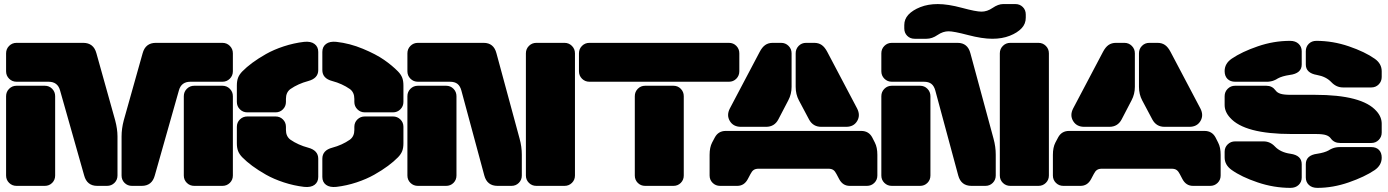

<svg xmlns="http://www.w3.org/2000/svg" viewBox="-20 -910 6794 940"><path d="M61 -700.2H387.2Q438.5 -700.2 452.1 -648.9L543.9 -320.8Q555.2 -278.3 555.2 -242.2V-50.8Q555.2 -29.3 540.3 -14.6Q525.4 0 503.9 0H456.1Q405.8 0 392.1 -50.8L273.9 -467.8Q262.2 -509.8 217.8 -509.8H61Q39.6 -509.8 24.7 -524.7Q9.8 -539.6 9.8 -561V-648.9Q9.8 -670.4 24.7 -685.3Q39.6 -700.2 61 -700.2ZM743.2 -700.2H1068.8Q1090.3 -700.2 1105.2 -685.3Q1120.1 -670.4 1120.1 -648.9V-561Q1120.1 -539.6 1105.2 -524.7Q1090.3 -509.8 1068.8 -509.8H912.1Q867.7 -509.8 856 -467.8L737.8 -50.8Q724.1 0 673.8 0H626Q604.5 0 589.8 -14.6Q575.2 -29.3 575.2 -50.8V-242.2Q575.2 -280.3 585.9 -320.8L678.2 -648.9Q691.9 -700.2 743.2 -700.2ZM250 -439V-50.8Q250 -29.3 235.4 -14.6Q220.7 0 199.2 0H61Q39.6 0 24.7 -14.6Q9.8 -29.3 9.8 -50.8V-439Q9.8 -460.4 24.7 -475.3Q39.6 -490.2 61 -490.2H199.2Q220.7 -490.2 235.4 -475.3Q250 -460.4 250 -439ZM879.9 -50.8V-439Q879.9 -460.4 894.8 -475.3Q909.7 -490.2 931.2 -490.2H1068.8Q1090.3 -490.2 1105.2 -475.3Q1120.1 -460.4 1120.1 -439V-50.8Q1120.1 -29.3 1105.2 -14.6Q1090.3 0 1068.8 0H931.2Q909.7 0 894.8 -14.6Q879.9 -29.3 879.9 -50.8Z M1379.9 -425.8V-411.1Q1379.9 -389.6 1365.2 -374.8Q1350.6 -359.9 1329.1 -359.9H1190.9Q1169.4 -359.9 1154.5 -374.8Q1139.6 -389.6 1139.6 -411.1V-491.2Q1139.6 -514.6 1145.8 -530Q1151.9 -545.4 1166 -560.1Q1186.5 -581.1 1215.1 -602.3Q1243.7 -623.5 1282 -645.3Q1320.3 -667 1369.4 -683.1Q1418.5 -699.2 1468.8 -705.1Q1501.5 -708.5 1519.8 -694.8Q1538.1 -681.2 1538.1 -655.8V-566.9Q1538.1 -526.4 1488.8 -513.2Q1439.5 -500 1401.9 -474.1Q1379.9 -458 1379.9 -425.8ZM1714.8 -411.1V-425.8Q1714.8 -458 1692.9 -474.1Q1654.8 -500.5 1606.9 -513.2Q1558.1 -525.9 1558.1 -566.9V-655.8Q1558.1 -681.2 1576.2 -694.8Q1594.2 -708.5 1627 -705.1Q1692.9 -697.8 1756.8 -671.1Q1820.8 -644.5 1860.4 -616.9Q1899.9 -589.4 1928.7 -560.1Q1942.9 -545.4 1949 -530Q1955.1 -514.6 1955.1 -491.2V-411.1Q1955.1 -389.6 1940.2 -374.8Q1925.3 -359.9 1903.8 -359.9H1766.1Q1744.6 -359.9 1729.7 -374.8Q1714.8 -389.6 1714.8 -411.1ZM1379.9 -289.1V-273.9Q1379.9 -242.2 1401.9 -226.1Q1439.5 -200.2 1488.8 -187Q1538.1 -173.8 1538.1 -132.8V-43.9Q1538.1 -18.6 1520 -5.1Q1502 8.3 1468.8 4.9Q1418.5 -1 1369.4 -17.1Q1320.3 -33.2 1282 -54.9Q1243.7 -76.7 1215.1 -97.9Q1186.5 -119.1 1166 -140.1Q1151.9 -154.8 1145.8 -170.2Q1139.6 -185.5 1139.6 -209V-289.1Q1139.6 -310.5 1154.5 -325.2Q1169.4 -339.8 1190.9 -339.8H1329.1Q1350.6 -339.8 1365.2 -325.2Q1379.9 -310.5 1379.9 -289.1ZM1714.8 -273.9V-289.1Q1714.8 -310.5 1729.7 -325.2Q1744.6 -339.8 1766.1 -339.8H1903.8Q1925.3 -339.8 1940.2 -325.2Q1955.1 -310.5 1955.1 -289.1V-209Q1955.1 -185.5 1949 -170.2Q1942.9 -154.8 1928.7 -140.1Q1908.2 -119.1 1879.6 -97.9Q1851.1 -76.7 1812.7 -54.9Q1774.4 -33.2 1725.8 -17.1Q1677.2 -1 1627 4.9Q1594.2 8.3 1576.2 -5.1Q1558.1 -18.6 1558.1 -43.9V-132.8Q1558.1 -174.3 1606.9 -187Q1654.8 -199.7 1692.9 -226.1Q1714.8 -242.2 1714.8 -273.9Z M2025.9 -700.2H2347.7Q2397.5 -700.2 2410.6 -648.9L2523.9 -231Q2534.7 -191.9 2534.7 -152.8V-50.8Q2534.7 -29.3 2520 -14.6Q2505.4 0 2483.9 0H2416Q2364.7 0 2351.1 -50.8L2238.8 -466.8Q2232.9 -488.8 2219.7 -499.3Q2206.5 -509.8 2182.6 -509.8H2025.9Q2004.4 -509.8 1989.5 -524.7Q1974.6 -539.6 1974.6 -561V-648.9Q1974.6 -670.4 1989.5 -685.3Q2004.4 -700.2 2025.9 -700.2ZM2743.7 0H2606Q2584.5 0 2569.6 -14.6Q2554.7 -29.3 2554.7 -50.8V-648.9Q2554.7 -670.4 2569.6 -685.3Q2584.5 -700.2 2606 -700.2H2743.7Q2765.1 -700.2 2780 -685.3Q2794.9 -670.4 2794.9 -648.9V-50.8Q2794.9 -29.3 2780 -14.6Q2765.1 0 2743.7 0ZM2214.8 -439V-50.8Q2214.8 -29.3 2200.2 -14.6Q2185.5 0 2164.1 0H2025.9Q2004.4 0 1989.5 -14.6Q1974.6 -29.3 1974.6 -50.8V-439Q1974.6 -460.4 1989.5 -475.3Q2004.4 -490.2 2025.9 -490.2H2164.1Q2185.5 -490.2 2200.2 -475.3Q2214.8 -460.4 2214.8 -439Z M3548.8 -509.8H2865.7Q2844.2 -509.8 2829.3 -524.7Q2814.5 -539.6 2814.5 -561V-648.9Q2814.5 -670.4 2829.3 -685.3Q2844.2 -700.2 2865.7 -700.2H3548.8Q3570.3 -700.2 3585 -685.3Q3599.6 -670.4 3599.6 -648.9V-561Q3599.6 -539.6 3585 -524.7Q3570.3 -509.8 3548.8 -509.8ZM3276.9 0H3138.7Q3117.2 0 3102.5 -14.6Q3087.9 -29.3 3087.9 -50.8V-439Q3087.9 -460.4 3102.5 -475.3Q3117.2 -490.2 3138.7 -490.2H3276.9Q3298.3 -490.2 3313 -475.3Q3327.6 -460.4 3327.6 -439V-50.8Q3327.6 -29.3 3313 -14.6Q3298.3 0 3276.9 0Z M3763.2 -700.2H3804.2Q3825.7 -700.2 3840.6 -685.3Q3855.5 -670.4 3855.5 -648.9V-484.9Q3855.5 -449.2 3839.4 -418.9L3790.5 -325.2Q3771.5 -289.1 3730.5 -289.1H3607.4Q3570.3 -289.1 3553.2 -317.4Q3536.1 -345.7 3553.2 -378.9L3699.2 -655.8Q3711.4 -679.2 3726.6 -689.7Q3741.7 -700.2 3763.2 -700.2ZM3926.3 -700.2H3966.3Q3987.8 -700.2 4002.9 -689.7Q4018.1 -679.2 4030.3 -655.8L4176.3 -378.9Q4193.4 -345.7 4176.5 -317.4Q4159.7 -289.1 4122.6 -289.1H4000.5Q3960.9 -289.1 3941.4 -324.2L3891.1 -418.9Q3875.5 -448.2 3875.5 -484.9V-648.9Q3875.5 -670.4 3890.1 -685.3Q3904.8 -700.2 3926.3 -700.2ZM3533.2 -269H4196.3Q4233.4 -269 4250.5 -236.8L4263.2 -211.9Q4275.4 -188.5 4275.4 -151.9V-50.8Q4275.4 -29.3 4260.5 -14.6Q4245.6 0 4224.1 0H4140.1Q4106 0 4088.4 -33.2L4075.2 -58.1Q4068.4 -71.8 4059.6 -77.9Q4050.8 -84 4035.2 -84H3694.3Q3678.7 -84 3669.9 -77.9Q3661.1 -71.8 3654.3 -58.1L3641.1 -33.2Q3623.5 0 3589.4 0H3505.4Q3483.9 0 3469 -14.6Q3454.1 -29.3 3454.1 -50.8V-151.9Q3454.1 -188.5 3466.3 -211.9L3479.5 -236.8Q3496.6 -269 3533.2 -269Z M4516.1 -720.2H4458Q4436 -720.2 4421.6 -734.6Q4407.2 -749 4407.2 -771V-787.1Q4407.2 -816.4 4427.2 -837.9Q4448.2 -860.4 4485.8 -875.2Q4523.4 -890.1 4571.3 -890.1Q4621.1 -890.1 4689.7 -871.6Q4758.3 -853 4785.2 -853Q4813 -853 4839.4 -871.1Q4867.2 -890.1 4891.1 -890.1H4951.2Q4972.7 -890.1 4987.3 -875.7Q5002 -861.3 5002 -838.9V-823.2Q5002 -793.5 4981.9 -772Q4960.9 -749.5 4923.6 -734.9Q4886.2 -720.2 4838.4 -720.2Q4788.6 -720.2 4719 -738.5Q4649.4 -756.8 4624 -756.8Q4596.7 -756.8 4570.3 -738.8Q4543.5 -720.2 4516.1 -720.2ZM4346.2 -700.2H4668Q4717.8 -700.2 4731 -648.9L4844.2 -231Q4855 -191.9 4855 -152.8V-50.8Q4855 -29.3 4840.3 -14.6Q4825.7 0 4804.2 0H4736.3Q4685.1 0 4671.4 -50.8L4559.1 -466.8Q4553.2 -488.8 4540 -499.3Q4526.9 -509.8 4502.9 -509.8H4346.2Q4324.7 -509.8 4309.8 -524.7Q4294.9 -539.6 4294.9 -561V-648.9Q4294.9 -670.4 4309.8 -685.3Q4324.7 -700.2 4346.2 -700.2ZM5064 0H4926.3Q4904.8 0 4889.9 -14.6Q4875 -29.3 4875 -50.8V-648.9Q4875 -670.4 4889.9 -685.3Q4904.8 -700.2 4926.3 -700.2H5064Q5085.4 -700.2 5100.3 -685.3Q5115.2 -670.4 5115.2 -648.9V-50.8Q5115.2 -29.3 5100.3 -14.6Q5085.4 0 5064 0ZM4535.2 -439V-50.8Q4535.2 -29.3 4520.5 -14.6Q4505.9 0 4484.4 0H4346.2Q4324.7 0 4309.8 -14.6Q4294.9 -29.3 4294.9 -50.8V-439Q4294.9 -460.4 4309.8 -475.3Q4324.7 -490.2 4346.2 -490.2H4484.4Q4505.9 -490.2 4520.5 -475.3Q4535.2 -460.4 4535.2 -439Z M5443.8 -700.2H5484.9Q5506.3 -700.2 5521.2 -685.3Q5536.1 -670.4 5536.1 -648.9V-484.9Q5536.1 -449.2 5520 -418.9L5471.2 -325.2Q5452.1 -289.1 5411.1 -289.1H5288.1Q5251 -289.1 5233.9 -317.4Q5216.8 -345.7 5233.9 -378.9L5379.9 -655.8Q5392.1 -679.2 5407.2 -689.7Q5422.4 -700.2 5443.8 -700.2ZM5606.9 -700.2H5647Q5668.5 -700.2 5683.6 -689.7Q5698.7 -679.2 5710.9 -655.8L5856.9 -378.9Q5874 -345.7 5857.2 -317.4Q5840.3 -289.1 5803.2 -289.1H5681.2Q5641.6 -289.1 5622.1 -324.2L5571.8 -418.9Q5556.2 -448.2 5556.2 -484.9V-648.9Q5556.2 -670.4 5570.8 -685.3Q5585.4 -700.2 5606.9 -700.2ZM5213.9 -269H5877Q5914.1 -269 5931.2 -236.8L5943.8 -211.9Q5956.1 -188.5 5956.1 -151.9V-50.8Q5956.1 -29.3 5941.2 -14.6Q5926.3 0 5904.8 0H5820.8Q5786.6 0 5769 -33.2L5755.9 -58.1Q5749 -71.8 5740.2 -77.9Q5731.4 -84 5715.8 -84H5375Q5359.4 -84 5350.6 -77.9Q5341.8 -71.8 5335 -58.1L5321.8 -33.2Q5304.2 0 5270 0H5186Q5164.6 0 5149.7 -14.6Q5134.8 -29.3 5134.8 -50.8V-151.9Q5134.8 -188.5 5147 -211.9L5160.2 -236.8Q5177.2 -269 5213.9 -269Z M6235.8 -525.9Q6235.4 -525.4 6231.4 -523.2Q6227.5 -521 6226.6 -520.5Q6225.6 -520 6221.9 -518.3Q6218.3 -516.6 6216.3 -515.9Q6214.4 -515.1 6210.7 -513.9Q6207 -512.7 6204.1 -512.2Q6201.2 -511.7 6197.3 -511Q6193.4 -510.3 6189 -510Q6184.6 -509.8 6179.7 -509.8H6026.9Q6003.4 -509.8 5989.5 -523.7Q5975.6 -537.6 5975.6 -562Q5975.6 -599.1 6010.7 -623Q6060.5 -656.7 6138.2 -683.3Q6215.8 -710 6295.9 -710Q6322.3 -710 6337.6 -695.6Q6353 -681.2 6353 -659.2V-594.2Q6353 -550.3 6293.9 -543Q6257.3 -537.6 6235.8 -525.9ZM6427.7 -543Q6373 -552.2 6373 -594.2V-659.2Q6373 -681.2 6387.5 -695.6Q6401.9 -710 6424.8 -710Q6505.4 -710 6584 -683.1Q6662.6 -656.2 6710.9 -622.1Q6744.6 -598.1 6744.6 -561V-533.2Q6744.6 -511.7 6730 -496.8Q6715.3 -481.9 6693.8 -481.9H6554.7Q6522.5 -481.9 6498 -507.8Q6472.2 -535.2 6427.7 -543ZM5975.6 -396V-439Q5975.6 -460.4 5990.5 -475.3Q6005.4 -490.2 6026.9 -490.2H6179.7Q6208 -490.2 6224.6 -467.8Q6232.4 -456.5 6248.5 -451.2Q6264.6 -445.8 6298.8 -445.8H6417Q6648.9 -445.8 6718.8 -366.2Q6744.6 -337.9 6744.6 -304.2V-261.2Q6744.6 -239.7 6730 -224.9Q6715.3 -210 6693.8 -210H6541Q6511.7 -210 6495.6 -231.9Q6487.8 -243.2 6471.9 -248.5Q6456.1 -253.9 6421.9 -253.9H6303.7Q6072.3 -253.9 6002 -334Q5975.6 -362.8 5975.6 -396ZM6297.9 -157.2Q6353 -149.4 6353 -106V-41Q6353 -19 6337.9 -4.6Q6322.8 9.8 6297.9 9.8Q6216.3 9.8 6137 -17.1Q6057.6 -43.9 6009.8 -78.1Q5975.6 -102.5 5975.6 -139.2V-167Q5975.6 -188.5 5990.5 -203.1Q6005.4 -217.8 6026.9 -217.8H6166Q6198.2 -217.8 6221.7 -192.9Q6249 -164.1 6297.9 -157.2ZM6484.9 -173.8Q6485.4 -174.3 6489.3 -176.5Q6493.2 -178.7 6494.1 -179.2Q6495.1 -179.7 6498.8 -181.4Q6502.4 -183.1 6504.4 -183.8Q6506.3 -184.6 6510 -185.8Q6513.7 -187 6516.6 -187.5Q6519.5 -188 6523.4 -188.7Q6527.3 -189.5 6531.7 -189.7Q6536.1 -189.9 6541 -189.9H6693.8Q6717.3 -189.9 6731 -176.3Q6744.6 -162.6 6744.6 -138.2Q6744.6 -101.1 6710 -77.1Q6660.6 -43.9 6583.3 -17.1Q6505.9 9.8 6429.7 9.8Q6403.3 9.8 6388.2 -4.4Q6373 -18.6 6373 -41V-106Q6373 -149.9 6428.7 -157.2Q6464.8 -162.6 6484.9 -173.8Z"/></svg>

Font: Nastup Soft
Style: Regular
Weight: 400
Designer: Maksym Kobuzan
Foundry: Zakznak
Version: Version 1.020;hotconv 1.0.109;makeotfexe 2.5.65596